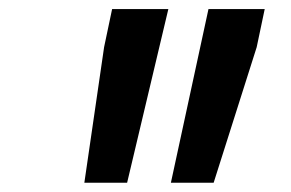

<svg xmlns="http://www.w3.org/2000/svg" viewBox="-20 -730 640 422"><path d="M355.6 -328.4 438.2 -710H561.8L544.2 -626.4L449.6 -328.4ZM165.4 -328.4 208.8 -626.4 226.4 -710H350L259.4 -328.4Z"/></svg>

Font: Geist Mono
Style: Italic
Weight: 400
Italic angle: -12°
Monospace: yes
Designer: Basement.studio, Andrés Briganti, Mateo Zaragoza
Foundry: Basement.studio, Vercel, Andrés Briganti, Guido Ferreyra, Mateo Zaragoza
Version: Version 1.500